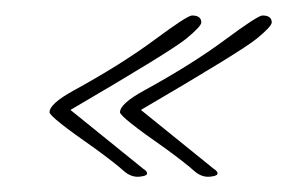

<svg xmlns="http://www.w3.org/2000/svg" viewBox="-20 -204 371 248"><path d="M253 24Q241 26 230.5 16.5Q220 7 194 -12Q135 -53 135 -59Q135 -70 166 -87Q228 -121 270.5 -152.5Q313 -184 319 -184Q331 -184 331 -175Q331 -170 311.5 -154Q292 -138 162 -62L256 14Q261 17 261 20Q261 23 253 24ZM162 24Q150 26 139.5 16.5Q129 7 103 -12Q44 -53 44 -59Q44 -70 75 -87Q137 -121 179.5 -152.5Q222 -184 228 -184Q240 -184 240 -175Q240 -170 220.5 -154Q201 -138 71 -62L165 14Q170 17 170 20Q170 23 162 24Z"/></svg>

Font: Miss Fajardose
Style: Regular
Weight: 400
Version: Version 1.000